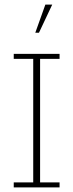

<svg xmlns="http://www.w3.org/2000/svg" viewBox="-20 -818 320 838"><path d="M40 0V-22H125V-561H40V-583H240V-561H155V-22H240V0ZM134 -675 178 -798H208L150 -675Z"/></svg>

Font: Rokkitt Thin
Style: Regular
Weight: 250
Version: Version 3.103